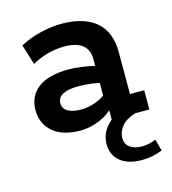

<svg xmlns="http://www.w3.org/2000/svg" viewBox="-93 -486 666 744"><g transform="rotate(-15 240.0 -113.5)"><path d="M187 10Q114 10 75.5 -23.5Q37 -57 37 -111Q37 -167 78.5 -199Q120 -231 202 -231Q228 -231 261 -226Q294 -221 322 -213L305 -202V-246Q305 -282 281 -301.5Q257 -321 208 -321Q174 -321 141 -312Q108 -303 78 -286L53 -367Q92 -388 137 -398.5Q182 -409 219 -409Q311 -409 359 -367.5Q407 -326 407 -245V-77H464V0H313V-65L328 -53Q303 -23 264 -6.5Q225 10 187 10ZM210 -68Q239 -68 269.5 -79.5Q300 -91 315 -108L305 -78V-172L322 -144Q296 -152 270 -155Q244 -158 220 -158Q180 -158 158.5 -146.5Q137 -135 137 -112Q137 -91 156 -79.5Q175 -68 210 -68ZM386 182Q331 182 300 156.5Q269 131 269 88Q269 47 297 15.5Q325 -16 376 -32L407 0Q367 13 350.5 35Q334 57 334 80Q334 105 352.5 118Q371 131 399 131Q415 131 428 128Q441 125 456 119L469 166Q448 174 428 178Q408 182 386 182Z"/></g></svg>

Font: Rokkitt SemiBold
Style: Regular
Weight: 600
Designer: Vernon Adams
Foundry: Vernon Adams
Version: Version 3.103